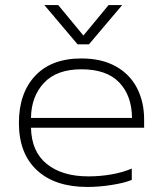

<svg xmlns="http://www.w3.org/2000/svg" viewBox="-20 -727 647 762"><path d="M156 -707H211L311 -586L411 -707H465L333 -551H288ZM55 -239Q55 -357 119.5 -426Q184 -495 303 -495Q383 -495 439 -464Q495 -433 523.5 -378Q552 -323 552 -253V-220H103Q105 -125 166 -76Q227 -27 331 -27Q378 -27 423 -35Q468 -43 503 -58V-13Q474 -1 423.5 7Q373 15 327 15Q198 15 126.5 -51.5Q55 -118 55 -239ZM504 -259Q503 -348 453 -400Q403 -452 303 -452Q205 -452 154.5 -398Q104 -344 103 -259Z"/></svg>

Font: Prompt ExtraLight
Style: Regular
Weight: 275
Designer: Katatrad Team
Foundry: CadsonDemak
Version: Version 1.001